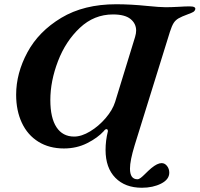

<svg xmlns="http://www.w3.org/2000/svg" viewBox="-20 -684 940 904"><path d="M477 22Q477 -22 488 -66V-67Q488 -70 486.5 -73Q485 -76 482 -76Q475 -76 469 -67Q440 -35 390.5 -10Q341 15 281 15Q212 15 161 -16.5Q110 -48 83 -105.5Q56 -163 56 -238Q56 -339 109 -437.5Q162 -536 268.5 -600Q375 -664 527 -664Q595 -664 673 -656Q733 -650 760 -650Q786 -650 822 -652Q852 -654 873 -654Q904 -654 899 -639Q897 -632 890.5 -628Q884 -624 865 -617Q835 -606 820.5 -597.5Q806 -589 797.5 -575.5Q789 -562 780 -534L614 0Q592 72 592 110Q592 160 627 160Q634 160 642.5 153.5Q651 147 661 137Q679 119 692 108Q721 84 741 84Q756 84 766.5 97.5Q777 111 777 129Q777 161 738.5 180.5Q700 200 648 200Q569 200 523 153Q477 106 477 22ZM522 -204 616 -510Q621 -527 621 -540Q621 -573 594.5 -594.5Q568 -616 512 -616Q423 -616 356 -553Q289 -490 253 -396Q217 -302 217 -213Q217 -129 246 -85Q275 -41 329 -41Q364 -41 404.5 -65.5Q445 -90 477.5 -128Q510 -166 522 -204Z"/></svg>

Font: EB Garamond
Style: Bold Italic
Weight: 700
Italic angle: -17.2°
Designer: Georg Duffner and Octavio Pardo
Foundry: Georg Duffner
Version: Version 1.000